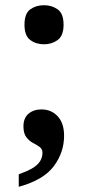

<svg xmlns="http://www.w3.org/2000/svg" viewBox="-20 -563 337 737"><path d="M52 106Q83 95 103 83.5Q123 72 133 57Q143 42 143 23Q143 9 132 1Q121 -7 106.5 -14.5Q92 -22 81 -36.5Q70 -51 70 -78Q70 -110 89.5 -126.5Q109 -143 139 -143Q177 -143 201.5 -116.5Q226 -90 226 -42Q226 22 186.5 75Q147 128 52 154ZM149 -393Q118 -393 96 -409.5Q74 -426 74 -468Q74 -511 96 -527Q118 -543 149 -543Q179 -543 201.5 -527Q224 -511 224 -468Q224 -426 201.5 -409.5Q179 -393 149 -393Z"/></svg>

Font: Noto Serif Armenian SemiBold
Style: Regular
Weight: 600
Version: Version 2.007